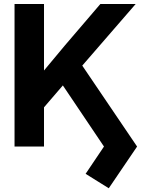

<svg xmlns="http://www.w3.org/2000/svg" viewBox="-20 -748 726 980"><path d="M54.2 0V-727.5H204.6V-388.2Q231.4 -420.4 258.3 -452.6Q285.2 -484.9 312.5 -517.6L492.2 -727.5H672.4L399.9 -413.1L679.7 0L535.2 212.9L417 139.2L510.7 0L300.8 -312L204.6 -200.2V0Z"/></svg>

Font: Inter Display
Style: Bold
Weight: 700
Designer: Rasmus Andersson
Foundry: rsms
Version: Version 4.001;git-9221beed3